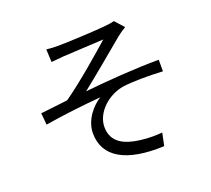

<svg xmlns="http://www.w3.org/2000/svg" viewBox="-134 -940 1269 1156"><g transform="rotate(-20 500.0 -362.0)"><path d="M262 -747 266 -665C287 -667 317 -670 342 -672C385 -675 561 -683 605 -686C542 -630 383 -491 275 -416C224 -410 156 -402 102 -396L109 -321C229 -341 362 -356 469 -365C418 -334 353 -262 353 -176C353 -23 486 54 730 43L747 -38C711 -35 662 -33 603 -41C512 -53 431 -87 431 -188C431 -282 526 -365 623 -379C683 -387 779 -388 877 -383V-457C733 -457 553 -444 401 -428C481 -491 626 -612 700 -674C714 -685 740 -703 754 -711L703 -768C691 -765 672 -761 649 -759C591 -752 385 -743 341 -743C311 -743 286 -744 262 -747Z"/></g></svg>

Font: ChiuKong Gothic CL
Style: Regular
Weight: 400
Designer: Ryoko NISHIZUKA 西塚涼子 (kana, bopomofo & ideographs); Paul D. Hunt (Latin, Greek & Cyrillic); Sandoll Communications 산돌커뮤니
Foundry: Adobe
Version: Version 1.300